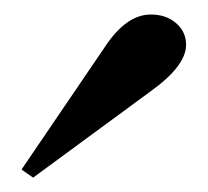

<svg xmlns="http://www.w3.org/2000/svg" viewBox="-20 -877 288 266"><path d="M25.9 -630.9 9.8 -642.1 126 -813Q155.3 -856.9 189 -856.9Q210 -856.9 223.9 -845Q237.8 -833 237.8 -814.9Q237.8 -785.6 188 -750Z"/></svg>

Font: Libre Caslon Text
Style: Italic
Weight: 400
Italic angle: -25°
Designer: Pablo Impallari, Rodrigo Fuenzalida
Foundry: Pablo Impallari, Rodrigo Fuenzalida
Version: Version 1.002